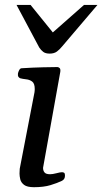

<svg xmlns="http://www.w3.org/2000/svg" viewBox="-20 -762 420 788"><path d="M119.6 6.3Q91.3 6.3 78.9 -3.2Q66.4 -12.7 63.2 -25.9Q60.1 -39.1 60.1 -49.8Q60.1 -62.5 61 -69.3L121.6 -383.3Q122.1 -387.2 122.3 -390.4Q122.6 -393.6 122.6 -396.5Q122.6 -419.4 112.1 -427.2Q101.6 -435.1 87.4 -436.5Q73.2 -438 62.5 -440.9Q57.6 -443.4 55.2 -447.3Q52.7 -451.2 53.7 -460.4Q54.7 -466.3 58.6 -473.9Q62.5 -481.4 68.4 -481.9Q116.2 -484.9 155.8 -485.8Q195.3 -486.8 215.8 -486.8Q219.7 -486.8 224.4 -482.9Q229 -479 227.5 -467.3L156.7 -73.2Q156.7 -61.5 162.8 -54.2Q168.9 -46.9 185.5 -46.9Q195.8 -46.9 211.4 -51Q227.1 -55.2 234.4 -55.2Q238.8 -55.2 242.7 -53.2Q246.6 -51.3 246.6 -40.5Q246.6 -26.4 234.4 -20Q215.3 -10.7 187.3 -2.2Q159.2 6.3 119.6 6.3ZM184.1 -542Q166.5 -542 157.2 -549.3Q147.9 -556.6 141.1 -566.9L47.9 -741.7H105.5L196.8 -628.9L324.7 -741.7H379.9L234.9 -571.3Q225.1 -559.1 213.6 -550.5Q202.1 -542 184.1 -542Z"/></svg>

Font: Gelasio
Style: Italic
Weight: 400
Italic angle: -8.5°
Designer: Eben Sorkin
Foundry: Eben Sorkin
Version: Version 1.008